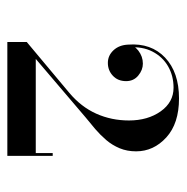

<svg xmlns="http://www.w3.org/2000/svg" viewBox="-13 -941 496 510"><g transform="rotate(90 235.0 -686.0)"><path d="M91.5 -457.5V-509L226.5 -622Q264 -653.5 282 -693.8Q300 -734 300 -780.5Q300 -830.5 275.8 -864.8Q251.5 -899 213 -899Q181.5 -899 156.2 -884.5Q131 -870 117 -843Q103 -816 106 -778.5H99Q99 -793.5 114.5 -805.5Q130 -817.5 149 -817.5Q166 -817.5 180.8 -805.2Q195.5 -793 195.5 -773Q195.5 -751 181.2 -737.8Q167 -724.5 147 -724.5Q127.5 -724.5 113.5 -739.5Q99.5 -754.5 98.5 -778.5Q94 -839.5 133 -876.5Q172 -913.5 241.5 -913.5Q308 -913.5 345 -879.8Q382 -846 382 -799.5Q382 -775.5 373.8 -755.8Q365.5 -736 352 -720.2Q338.5 -704.5 322.8 -691Q307 -677.5 292 -665.5L136.5 -533H386.5V-578H394V-457.5Z"/></g></svg>

Font: Bodoni Moda 18pt SemiBold
Style: Regular
Weight: 600
Designer: Owen Earl
Foundry: indestructible type
Version: Version 2.005